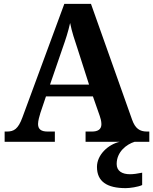

<svg xmlns="http://www.w3.org/2000/svg" viewBox="-20 -734 793 994"><path d="M4 0H264V-53H226C192 -53 177 -66 177 -92C177 -108 184 -133 189 -149L218 -235H461L496 -135C500 -124 505 -107 505 -91C505 -63 485 -53 456 -53H423V0H600C539 14 482 68 482 130C482 206 534 240 631 240C652 240 695 234 716 224V160C692 165 671 168 653 168C613 168 584 152 584 115C584 52 635 13 677 0H753V-53H741C703 -53 680 -69 664 -114L451 -714H313L96 -126C74 -66 52 -53 16 -53H4ZM239 -296 304 -485C320 -530 333 -570 343 -615C352 -569 367 -525 382 -480L441 -296Z"/></svg>

Font: Noto Serif Telugu
Style: Bold
Weight: 700
Designer: Jelle Bosma - Monotype Design Team
Foundry: Monotype Imaging Inc.
Version: Version 2.005